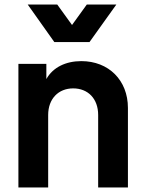

<svg xmlns="http://www.w3.org/2000/svg" viewBox="-20 -825 633 845"><path d="M61 0H192V-319C192 -390 237 -436 302 -436C367 -436 412 -391 412 -319V0H543V-350C543 -472 458 -556 338 -556C270 -556 213 -529 184 -477V-544H61ZM102 -805 219 -640H374L492 -805H362L297 -715L232 -805Z"/></svg>

Font: Mluvka
Style: Bold
Weight: 700
Designer: Modified by Jiří Krblich, Original typeface by Gumpita Rahayu
Foundry: Gumpita Rahayu & Jiří Krblich
Version: Version 2.000;Glyphs 3.1.1 (3134)